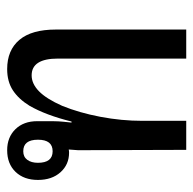

<svg xmlns="http://www.w3.org/2000/svg" viewBox="-22 -530 552 549"><g transform="rotate(-90 254.5 -256.0)"><path d="M100 0 99 -309Q100 -323 101 -336Q97 -335 92 -335Q58 -335 36 -359.5Q14 -384 14 -424Q14 -464 37 -488Q60 -512 99 -512Q136 -512 159 -488.5Q182 -465 182 -426V-383Q182 -376 181.5 -365.5Q181 -355 178 -328H181Q199 -401 226 -448Q245 -479 270 -495.5Q295 -512 331 -512Q385 -512 414.5 -477Q444 -442 444 -373V0H361V-367Q361 -442 313 -442Q289 -442 267.5 -421Q246 -400 226 -355Q206 -306 194.5 -245.5Q183 -185 183 -125V0ZM96 -382Q129 -382 129 -424Q129 -466 96 -466Q80 -466 71.5 -454.5Q63 -443 63 -424Q63 -382 96 -382Z"/></g></svg>

Font: Noto Sans Thai Looped UI Narrow
Style: Regular
Weight: 400
Width: 4
Designer: Cadson Demak Team
Foundry: Cadson Demak Co., Ltd.
Version: Version 1.000